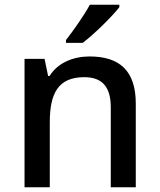

<svg xmlns="http://www.w3.org/2000/svg" viewBox="-20 -786 670 806"><path d="M481 -756V-766H357C333 -721 286 -655 257 -618V-606H327C375 -642 453 -719 481 -756ZM356 -549C288 -549 223 -523 188 -467H182L167 -539H83V0H189V-272C189 -394 224 -462 334 -462C410 -462 445 -420 445 -336V0H550V-351C550 -490 481 -549 356 -549Z"/></svg>

Font: Noto Sans Arabic UI Md
Style: Regular
Weight: 500
Designer: Monotype Design Team, Nadine Chahine and Nizar Qandah
Foundry: Monotype Imaging Inc.
Version: Version 2.010